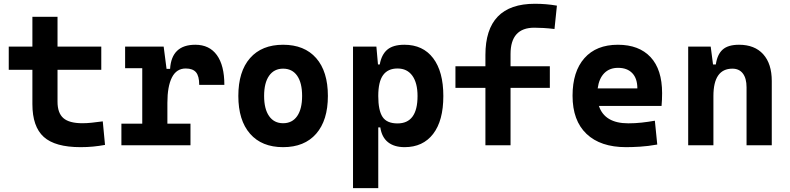

<svg xmlns="http://www.w3.org/2000/svg" viewBox="-20 -762 4142 1007"><path d="M402.8 9.8Q269 9.8 209.5 -43.9Q149.9 -97.7 149.9 -215.8V-396H25.9V-517.6H149.9V-673.8H281.7V-517.6H511.2V-396H281.7V-228.5Q281.7 -169.4 312.3 -142.6Q342.8 -115.7 412.6 -115.7Q435.1 -115.7 460.7 -118.4Q486.3 -121.1 519 -125.5L530.8 -2Q498.5 3.9 468 6.8Q437.5 9.8 402.8 9.8Z M857.9 -222.7V-113.3H979V0H616.7V-113.3H726.1V-404.3H636.2V-517.6H838.4L853.5 -400.9H872.1Q879.9 -527.3 1004.4 -527.3Q1078.1 -527.3 1117.4 -473.1Q1156.7 -418.9 1156.7 -316.9H1024.9Q1024.9 -362.8 1008.1 -382.8Q991.2 -402.8 954.1 -402.8Q905.8 -402.8 881.8 -356Q857.9 -309.1 857.9 -222.7Z M1464.8 9.8Q1353 9.8 1291.5 -60.5Q1230 -130.9 1230 -258.8Q1230 -387.2 1291.5 -457.3Q1353 -527.3 1464.8 -527.3Q1576.7 -527.3 1638.2 -457.3Q1699.7 -387.2 1699.7 -258.8Q1699.7 -130.9 1638.2 -60.5Q1576.7 9.8 1464.8 9.8ZM1464.8 -115.7Q1512.7 -115.7 1538.6 -153.1Q1564.5 -190.4 1564.5 -258.8Q1564.5 -327.6 1538.6 -364.7Q1512.7 -401.9 1464.8 -401.9Q1417.5 -401.9 1391.4 -364.7Q1365.2 -327.6 1365.2 -258.8Q1365.2 -190.4 1391.4 -153.1Q1417.5 -115.7 1464.8 -115.7Z M1831.5 224.6V-517.6H1954.1L1962.4 -423.8H1971.7Q1981 -476.1 2011.5 -501.7Q2042 -527.3 2101.1 -527.3Q2198.2 -527.3 2251.7 -457Q2305.2 -386.7 2305.2 -258.3Q2305.2 -128.9 2251.7 -59.6Q2198.2 9.8 2102.1 9.8Q2047.9 9.8 2015.1 -16.1Q1982.4 -42 1974.6 -93.8H1963.9V224.6ZM1963.9 -258.3Q1963.9 -183.1 1986.3 -148.9Q2008.8 -114.7 2064.9 -114.7Q2169.9 -114.7 2169.9 -258.3Q2169.9 -327.1 2142.6 -365Q2115.2 -402.8 2064.9 -402.8Q2014.6 -402.8 1989.3 -368.2Q1963.9 -333.5 1963.9 -258.3Z M2525.9 0V-301.3H2368.7V-414.6H2525.9V-473.6Q2525.9 -742.2 2785.2 -742.2Q2845.2 -742.2 2900.9 -732.4L2888.2 -609.9Q2855.5 -613.8 2830.3 -615.2Q2805.2 -616.7 2782.2 -616.7Q2657.7 -616.7 2657.7 -478.5V-414.6H2863.8V-301.3H2657.7V0Z M3263.7 9.8Q3129.4 9.8 3056.2 -59.8Q2982.9 -129.4 2982.9 -259.8Q2982.9 -386.7 3045.2 -457Q3107.4 -527.3 3220.7 -527.3Q3331.5 -527.3 3392.1 -462.4Q3452.6 -397.5 3452.6 -273.4Q3452.6 -238.3 3449.7 -206.5H3121.1Q3151.4 -115.2 3275.4 -115.2Q3310.5 -115.2 3344.7 -118.9Q3378.9 -122.6 3414.6 -128.9L3427.2 -3.9Q3377.4 4.9 3336.4 7.3Q3295.4 9.8 3263.7 9.8ZM3114.7 -298.3H3322.8Q3322.8 -350.6 3296.1 -378.4Q3269.5 -406.2 3221.7 -406.2Q3176.8 -406.2 3149.2 -378.2Q3121.6 -350.1 3114.7 -298.3Z M3895.5 0V-304.2Q3895.5 -351.1 3876.2 -376.5Q3856.9 -401.9 3821.3 -401.9Q3721.7 -401.9 3721.7 -258.3V0H3589.4V-517.6H3707.5L3719.7 -423.8H3734.4Q3741.7 -476.1 3770 -501.7Q3798.3 -527.3 3856 -527.3Q3938 -527.3 3982.9 -477.5Q4027.8 -427.7 4027.8 -336.9V0Z"/></svg>

Font: Cascadia Mono
Style: Bold
Weight: 700
Monospace: yes
Designer: Aaron Bell
Foundry: Saja Typeworks
Version: Version 2404.023; ttfautohint (v1.8.4)